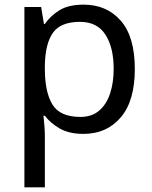

<svg xmlns="http://www.w3.org/2000/svg" viewBox="-20 -566 655 826"><path d="M340 -546Q439 -546 499.5 -477Q560 -408 560 -269Q560 -132 499.5 -61Q439 10 339 10Q277 10 236.5 -13.5Q196 -37 173 -68H167Q169 -51 171 -25Q173 1 173 20V240H85V-536H157L169 -463H173Q197 -498 236 -522Q275 -546 340 -546ZM324 -472Q242 -472 208.5 -426Q175 -380 173 -286V-269Q173 -170 205.5 -116.5Q238 -63 326 -63Q375 -63 406.5 -90Q438 -117 453.5 -163.5Q469 -210 469 -270Q469 -362 433.5 -417Q398 -472 324 -472Z"/></svg>

Font: Noto Sans Khojki
Style: Regular
Weight: 400
Designer: Monotype Design Team
Foundry: Monotype Imaging Inc.
Version: Version 2.003; ttfautohint (v1.8.4.7-5d5b)